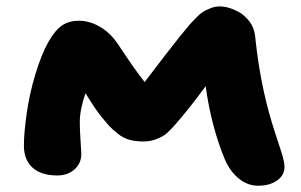

<svg xmlns="http://www.w3.org/2000/svg" viewBox="-20 -572 946 604"><path d="M160.2 -20Q109.4 -20 82.3 -44.7Q55.2 -69.3 55.2 -113.8Q55.2 -153.3 64 -215.1Q72.8 -276.9 90.8 -336.9Q110.8 -402.8 132.6 -440.7Q154.3 -478.5 176.3 -492.7Q198.2 -506.8 228 -506.8Q262.2 -506.8 295.2 -487.3Q328.1 -467.8 351.1 -433.1Q405.8 -350.1 435.1 -314Q507.3 -409.2 544.9 -456.1Q563 -478 570.3 -487.1Q577.6 -496.1 592.8 -512Q607.9 -527.8 617.9 -534.2Q627.9 -540.5 642.1 -546.1Q656.2 -551.8 670.9 -551.8Q702.6 -551.8 738.8 -529.8Q761.2 -512.7 771.7 -493.9Q782.2 -475.1 784.2 -443.8Q798.8 -308.6 834 -190.9Q841.8 -164.6 853.5 -129.4Q865.2 -94.2 869.9 -77.6Q874.5 -61 875 -48.8Q875.5 -21.5 852.3 -4.6Q829.1 12.2 792 12.2Q759.3 12.2 732.2 -9.5Q705.1 -31.2 688 -68.8Q644.5 -173.3 627 -300.8Q569.8 -222.7 523.9 -171.9Q512.2 -159.2 502.4 -150.9Q492.7 -142.6 473.1 -134.8Q453.6 -127 431.2 -127Q406.2 -127 387 -132.3Q367.7 -137.7 350.6 -151.4Q333.5 -165 324.7 -174.6Q315.9 -184.1 297.9 -206.1Q280.3 -227.5 249 -278.8Q231 -227.5 231 -188Q231 -163.6 233.4 -129.4Q235.8 -95.2 235.8 -87.9Q235.8 -58.1 214.4 -39.1Q192.9 -20 160.2 -20Z"/></svg>

Font: Shantell Sans Irregular
Style: Regular
Weight: 800
Designer: Stephen Nixon, Anya Danilova, Shantell Martin
Foundry: Arrow Type
Version: Version 1.006;[9816181b4]